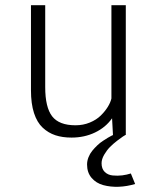

<svg xmlns="http://www.w3.org/2000/svg" viewBox="-20 -521 610 741"><path d="M256 10Q221 10 193.8 1Q166.5 -8 144.8 -28.2Q123 -48.5 111.2 -84.8Q99.5 -121 99.5 -172.5V-501H154.5V-184.5Q154.5 -107 181.2 -72.2Q208 -37.5 271.5 -37.5Q301 -37.5 326.5 -48Q352 -58.5 368.8 -75Q385.5 -91.5 396 -108.5Q406.5 -125.5 410 -141V-501H465.5V0H464Q460.5 2 454.2 6Q448 10 432 22.2Q416 34.5 404 46.8Q392 59 382 76.2Q372 93.5 372 109Q372 130.5 384.2 142.5Q396.5 154.5 415.2 156.2Q434 158 451.8 155.8Q469.5 153.5 485 148.5L501.5 189Q470.5 198.5 438.5 199.8Q406.5 201 378.8 193.5Q351 186 333.5 165.5Q316 145 316 114Q316 100 321.5 86Q327 72 336 61Q345 50 355.5 40Q366 30 376.8 23Q387.5 16 396.5 10.5Q405.5 5 411 2.5L416.5 0H416L412.5 -64.5Q388 -29.5 347 -9.8Q306 10 256 10Z"/></svg>

Font: League Mono Narrow UltraLight
Style: Regular
Weight: 200
Width: 3
Designer: Tyler Finck
Foundry: The League of Moveable Type / Tyler Finck
Version: Version 2.210